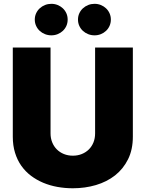

<svg xmlns="http://www.w3.org/2000/svg" viewBox="-20 -976 762 1004"><path d="M244.3 -727.3V-278.4Q244.3 -253.2 253 -231.7Q261.7 -210.2 277.2 -194.8Q292.6 -179.3 314.1 -170.6Q335.6 -161.9 360.8 -161.9Q386.4 -161.9 407.8 -170.6Q429.3 -179.3 444.8 -194.8Q460.2 -210.2 468.8 -231.5Q477.3 -252.8 477.3 -278.4V-727.3H674.7V-261.4Q674.7 -193.9 649.7 -143.3Q624.6 -92.7 581.7 -58.9Q538.7 -25.2 481.7 -8.3Q424.7 8.5 360.8 8.5Q319.6 8.5 280.2 1.4Q240.8 -5.7 205.8 -20.4Q170.8 -35.2 141.7 -57.2Q112.6 -79.2 91.4 -109.2Q70.3 -139.2 58.6 -177.2Q46.9 -215.2 46.9 -261.4V-727.3ZM387.8 -873.6Q387.8 -891.3 394.7 -906.4Q401.6 -921.5 413.5 -932.5Q425.4 -943.5 441.2 -949.8Q457 -956 474.4 -956Q491.8 -956 507.3 -949.8Q522.7 -943.5 534.4 -932.5Q546.2 -921.5 552.9 -906.4Q559.7 -891.3 559.7 -873.6Q559.7 -855.8 552.9 -840.7Q546.2 -825.6 534.4 -814.6Q522.7 -803.6 507.3 -797.4Q491.8 -791.2 474.4 -791.2Q457 -791.2 441.2 -797.4Q425.4 -803.6 413.5 -814.6Q401.6 -825.6 394.7 -840.7Q387.8 -855.8 387.8 -873.6ZM161.9 -873.6Q161.9 -891.3 168.9 -906.4Q175.8 -921.5 187.7 -932.5Q199.6 -943.5 215.4 -949.8Q231.2 -956 248.6 -956Q266 -956 281.4 -949.8Q296.9 -943.5 308.6 -932.5Q320.3 -921.5 327.1 -906.4Q333.8 -891.3 333.8 -873.6Q333.8 -855.8 327.1 -840.7Q320.3 -825.6 308.6 -814.6Q296.9 -803.6 281.4 -797.4Q266 -791.2 248.6 -791.2Q231.2 -791.2 215.4 -797.4Q199.6 -803.6 187.7 -814.6Q175.8 -825.6 168.9 -840.7Q161.9 -855.8 161.9 -873.6Z"/></svg>

Font: Inter P Black
Style: Regular
Weight: 900
Designer: Rasmus Andersson
Foundry: rsms
Version: Version 3.018;git-588b23468